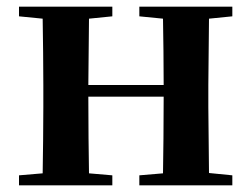

<svg xmlns="http://www.w3.org/2000/svg" viewBox="-20 -556 755 576"><path d="M398 -507 469 -500C470 -445 471 -363 471 -301H245L247 -500L317 -507V-536H37V-507L108 -500C109 -442 110 -357 110 -301V-235C110 -179 109 -94 108 -36L37 -30V0H317V-30L247 -36C246 -94 245 -182 245 -266H471C471 -182 470 -94 469 -36L398 -30V0H677V-30L607 -37L605 -235V-301L607 -500L677 -507V-536H398Z"/></svg>

Font: Noto Serif CJK HK
Style: Bold
Weight: 700
Designer: Ryoko NISHIZUKA 西塚涼子 (kana & ideographs); Frank Grießhammer (Latin, Greek & Cyrillic); Wenlong ZHANG 张文龙 (bopomofo); San
Foundry: Adobe
Version: Version 2.001;hotconv 1.1.0;makeotfexe 2.6.0